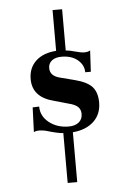

<svg xmlns="http://www.w3.org/2000/svg" viewBox="-53 -687 553 821"><g transform="rotate(-5 223.5 -276.0)"><path d="M204 95V-119Q182 -120 128 -136Q112 -139 104 -139Q87 -139 79 -134L83 -240L111 -241Q111 -200 145.5 -172.5Q180 -145 230 -145Q257 -145 273 -158Q289 -171 289 -194Q289 -213 277 -224.5Q265 -236 236 -243L176 -260Q85 -283 85 -361Q85 -409 116.5 -438.5Q148 -468 204 -472V-647H245V-470Q261 -469 285 -462Q309 -455 325 -455Q338 -455 349 -461L344 -370H320Q320 -401 294 -423Q268 -445 224 -445Q198 -445 183 -433Q168 -421 168 -401Q168 -366 213 -356L271 -341Q326 -327 347 -303Q368 -279 368 -236Q368 -186 335 -155Q302 -124 245 -119V95Z"/></g></svg>

Font: UnnaMedium
Style: Regular
Weight: 500
Designer: Jorge de Buen Unna
Foundry: Omnibus-Type
Version: Version 2.008;hotconv 1.0.109;makeotfexe 2.5.65596